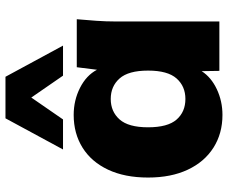

<svg xmlns="http://www.w3.org/2000/svg" viewBox="-84 -718 813 684"><g transform="rotate(-90 322.0 -375.5)"><path d="M255 11Q189 11 138.5 -21Q88 -53 60 -112.5Q32 -172 32 -254Q32 -337 60 -396.5Q88 -456 138.5 -487.5Q189 -519 255 -519Q307 -519 351.5 -496.5Q396 -474 416 -436L425 -508H596Q593 -474 590.5 -439Q588 -404 588 -370V0H412L411 -63Q389 -29 346.5 -9Q304 11 255 11ZM312 -121Q357 -121 385 -152.5Q413 -184 413 -254Q413 -324 385 -355.5Q357 -387 312 -387Q267 -387 239 -355.5Q211 -324 211 -254Q211 -184 238.5 -152.5Q266 -121 312 -121ZM132 -557 243 -762H391L502 -557H395L317 -670L239 -557Z"/></g></svg>

Font: Mulish Black
Style: Regular
Weight: 900
Designer: Vernon Adams
Foundry: Vernon Adams
Version: Version 3.603; ttfautohint (v1.8.3)